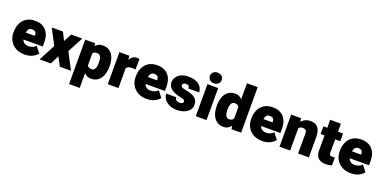

<svg xmlns="http://www.w3.org/2000/svg" viewBox="-10 -1760 5944 2973"><g transform="rotate(20 2962.0 -273.5)"><path d="M304.7 9.8Q216.8 9.8 155 -25.9Q93.3 -61.5 61 -119.9Q28.8 -178.2 28.8 -246.1V-264.2Q28.8 -339.8 57.1 -402.1Q85.4 -464.4 142.6 -501.2Q199.7 -538.1 286.1 -538.1Q362.8 -538.1 417 -506.6Q471.2 -475.1 500.2 -416.7Q529.3 -358.4 529.3 -277.3V-203.6H94.7V-316.4H357.4V-330.6Q357.9 -353.5 349.6 -368.2Q341.3 -382.8 325 -389.6Q308.6 -396.5 284.7 -396.5Q250.5 -396.5 233.4 -377.4Q216.3 -358.4 210.4 -328.4Q204.6 -298.3 204.6 -264.2V-246.1Q204.6 -210.9 217.8 -185.3Q231 -159.7 256.1 -146Q281.2 -132.3 316.4 -132.3Q348.6 -132.3 381.1 -143.6Q413.6 -154.8 436 -183.1L515.1 -82Q490.7 -47.9 436.3 -19Q381.8 9.8 304.7 9.8Z M810.1 -396 879.4 -528.3H1061.5L926.3 -271.5L1068.4 0H884.8L809.6 -143.6L735.8 0H551.8L693.8 -271.5L559.6 -528.3H743.7Z M1400.9 9.8Q1353 9.8 1319.1 -12.5Q1285.2 -34.7 1262.7 -73Q1240.2 -111.3 1226.1 -160.2Q1211.9 -209 1203.6 -262.2V-263.2Q1214.4 -339.4 1236.1 -401.6Q1257.8 -463.9 1297.4 -501Q1336.9 -538.1 1400.4 -538.1Q1467.8 -538.1 1513.7 -504.6Q1559.6 -471.2 1583 -411.1Q1606.4 -351.1 1606.4 -271V-260.7Q1606.4 -184.1 1583 -122.8Q1559.6 -61.5 1513.9 -25.9Q1468.3 9.8 1400.9 9.8ZM1110.8 203.1V-528.3H1274.9L1286.6 -426.8V203.1ZM1356.9 -131.8Q1386.2 -131.8 1402.1 -149.2Q1418 -166.5 1424.3 -195.8Q1430.7 -225.1 1430.7 -260.7V-271Q1430.7 -308.6 1423.8 -336.7Q1417 -364.7 1400.6 -380.6Q1384.3 -396.5 1356 -396.5Q1331.5 -396.5 1315.2 -389.4Q1298.8 -382.3 1289.1 -367.4Q1279.3 -352.5 1275.6 -328.6Q1272 -304.7 1272.9 -271V-254.4Q1271 -217.3 1278.1 -189.7Q1285.2 -162.1 1304.2 -147Q1323.2 -131.8 1356.9 -131.8Z M1850.6 0H1674.8V-528.3H1838.9L1850.6 -387.2ZM2000 -360.4Q1989.7 -361.3 1972.4 -362.8Q1955.1 -364.3 1944.3 -364.3Q1907.2 -364.3 1884 -354.7Q1860.8 -345.2 1850.6 -325.2Q1840.3 -305.2 1840.8 -272.5L1810.1 -298.8Q1810.1 -370.6 1828.1 -424.6Q1846.2 -478.5 1879.2 -508.3Q1912.1 -538.1 1956.5 -538.1Q1968.8 -538.1 1981.2 -536.9Q1993.7 -535.6 2002.9 -532.2Z M2317.4 9.8Q2229.5 9.8 2167.7 -25.9Q2106 -61.5 2073.7 -119.9Q2041.5 -178.2 2041.5 -246.1V-264.2Q2041.5 -339.8 2069.8 -402.1Q2098.1 -464.4 2155.3 -501.2Q2212.4 -538.1 2298.8 -538.1Q2375.5 -538.1 2429.7 -506.6Q2483.9 -475.1 2512.9 -416.7Q2542 -358.4 2542 -277.3V-203.6H2107.4V-316.4H2370.1V-330.6Q2370.6 -353.5 2362.3 -368.2Q2354 -382.8 2337.6 -389.6Q2321.3 -396.5 2297.4 -396.5Q2263.2 -396.5 2246.1 -377.4Q2229 -358.4 2223.1 -328.4Q2217.3 -298.3 2217.3 -264.2V-246.1Q2217.3 -210.9 2230.5 -185.3Q2243.7 -159.7 2268.8 -146Q2293.9 -132.3 2329.1 -132.3Q2361.3 -132.3 2393.8 -143.6Q2426.3 -154.8 2448.7 -183.1L2527.8 -82Q2503.4 -47.9 2449 -19Q2394.5 9.8 2317.4 9.8Z M2811.5 9.8Q2734.4 9.8 2681.6 -18.1Q2628.9 -45.9 2601.8 -88.1Q2574.7 -130.4 2574.7 -172.9H2738.8Q2739.7 -151.9 2749.3 -137.9Q2758.8 -124 2775.9 -116.9Q2793 -109.9 2816.4 -109.9Q2836.4 -109.9 2849.6 -114.7Q2862.8 -119.6 2869.6 -128.9Q2876.5 -138.2 2876.5 -150.9Q2876.5 -163.1 2867.9 -170.9Q2859.4 -178.7 2837.9 -185.8Q2816.4 -192.9 2777.3 -201.2Q2726.6 -212.4 2684.1 -233.2Q2641.6 -253.9 2616.5 -287.1Q2591.3 -320.3 2591.3 -367.2Q2591.3 -412.6 2617.2 -451.7Q2643.1 -490.7 2692.4 -514.4Q2741.7 -538.1 2812 -538.1Q2884.3 -538.1 2937 -516.1Q2989.7 -494.1 3018.3 -455.1Q3046.9 -416 3046.9 -363.8H2871.1Q2871.1 -392.6 2857.9 -405.8Q2844.7 -418.9 2811.5 -418.9Q2797.9 -418.9 2785.4 -414.1Q2772.9 -409.2 2765.4 -399.9Q2757.8 -390.6 2757.8 -376.5Q2757.8 -364.3 2766.8 -354.7Q2775.9 -345.2 2793.9 -338.4Q2812 -331.5 2839.8 -327.1Q2892.1 -318.4 2939.2 -300.8Q2986.3 -283.2 3016.1 -249Q3045.9 -214.8 3045.9 -155.8Q3045.9 -108.9 3017.3 -71.3Q2988.8 -33.7 2936 -12Q2883.3 9.8 2811.5 9.8Z M3213.4 -750Q3256.8 -750 3283.4 -725.6Q3310.1 -701.2 3310.1 -662.1Q3310.1 -623.5 3283.4 -598.9Q3256.8 -574.2 3213.4 -574.2Q3170.4 -574.2 3143.6 -598.9Q3116.7 -623.5 3116.7 -662.1Q3116.7 -701.2 3143.6 -725.6Q3170.4 -750 3213.4 -750ZM3301.8 0H3125V-528.3H3301.8Z M3580.6 9.8Q3513.2 9.8 3467.5 -25.1Q3421.9 -60.1 3398.7 -120.6Q3375.5 -181.2 3375.5 -257.8V-268.1Q3375.5 -348.1 3398.7 -408.9Q3421.9 -469.7 3467.8 -503.9Q3513.7 -538.1 3581.5 -538.1Q3641.6 -538.1 3681.9 -500.2Q3722.2 -462.4 3745.6 -399.4Q3769 -336.4 3779.3 -260.3V-259.3Q3769 -188.5 3745.4 -127.2Q3721.7 -65.9 3681.4 -28.1Q3641.1 9.8 3580.6 9.8ZM3626 -131.8Q3655.8 -131.8 3675 -146Q3694.3 -160.2 3703.1 -187Q3711.9 -213.9 3709.5 -251.5V-268.1Q3710.9 -301.8 3706.1 -326.2Q3701.2 -350.6 3690.9 -366Q3680.7 -381.3 3664.6 -388.9Q3648.4 -396.5 3627 -396.5Q3598.6 -396.5 3582 -379.9Q3565.4 -363.3 3558.3 -334.5Q3551.3 -305.7 3551.3 -268.1V-257.8Q3551.3 -222.2 3557.9 -193.6Q3564.5 -165 3580.6 -148.4Q3596.7 -131.8 3626 -131.8ZM3713.9 0 3695.3 -125.5V-750H3872.1V0Z M4221.2 9.8Q4133.3 9.8 4071.5 -25.9Q4009.8 -61.5 3977.5 -119.9Q3945.3 -178.2 3945.3 -246.1V-264.2Q3945.3 -339.8 3973.6 -402.1Q4002 -464.4 4059.1 -501.2Q4116.2 -538.1 4202.6 -538.1Q4279.3 -538.1 4333.5 -506.6Q4387.7 -475.1 4416.7 -416.7Q4445.8 -358.4 4445.8 -277.3V-203.6H4011.2V-316.4H4273.9V-330.6Q4274.4 -353.5 4266.1 -368.2Q4257.8 -382.8 4241.5 -389.6Q4225.1 -396.5 4201.2 -396.5Q4167 -396.5 4149.9 -377.4Q4132.8 -358.4 4127 -328.4Q4121.1 -298.3 4121.1 -264.2V-246.1Q4121.1 -210.9 4134.3 -185.3Q4147.5 -159.7 4172.6 -146Q4197.8 -132.3 4232.9 -132.3Q4265.1 -132.3 4297.6 -143.6Q4330.1 -154.8 4352.5 -183.1L4431.6 -82Q4407.2 -47.9 4352.8 -19Q4298.3 9.8 4221.2 9.8Z M4680.2 0H4504.4V-528.3H4668.9L4680.2 -415.5ZM4619.1 -276.9Q4618.7 -360.8 4644 -419.2Q4669.4 -477.5 4715.6 -507.8Q4761.7 -538.1 4822.8 -538.1Q4871.6 -538.1 4908.7 -518.6Q4945.8 -499 4967 -453.6Q4988.3 -408.2 4988.3 -329.6V0H4811.5V-330.1Q4811.5 -358.4 4803.5 -372.6Q4795.4 -386.7 4780 -391.6Q4764.6 -396.5 4742.2 -396.5Q4718.8 -396.5 4702.9 -388.4Q4687 -380.4 4677.5 -365Q4668 -349.6 4663.8 -328.1Q4659.7 -306.6 4659.7 -280.3Z M5360.4 -401.4H5035.6V-528.3H5360.4ZM5275.9 -659.7V-182.1Q5275.9 -163.6 5280.3 -153.1Q5284.7 -142.6 5296.1 -138.2Q5307.6 -133.8 5327.6 -133.8Q5341.3 -133.8 5350.6 -134.3Q5359.9 -134.8 5367.7 -136.2V-5.4Q5345.2 2.4 5322 6.1Q5298.8 9.8 5271.5 9.8Q5216.8 9.8 5178.5 -7.6Q5140.1 -24.9 5120.1 -61.8Q5100.1 -98.6 5100.1 -156.7V-659.7Z M5680.7 9.8Q5592.8 9.8 5531 -25.9Q5469.2 -61.5 5437 -119.9Q5404.8 -178.2 5404.8 -246.1V-264.2Q5404.8 -339.8 5433.1 -402.1Q5461.4 -464.4 5518.6 -501.2Q5575.7 -538.1 5662.1 -538.1Q5738.8 -538.1 5793 -506.6Q5847.2 -475.1 5876.2 -416.7Q5905.3 -358.4 5905.3 -277.3V-203.6H5470.7V-316.4H5733.4V-330.6Q5733.9 -353.5 5725.6 -368.2Q5717.3 -382.8 5700.9 -389.6Q5684.6 -396.5 5660.6 -396.5Q5626.5 -396.5 5609.4 -377.4Q5592.3 -358.4 5586.4 -328.4Q5580.6 -298.3 5580.6 -264.2V-246.1Q5580.6 -210.9 5593.8 -185.3Q5606.9 -159.7 5632.1 -146Q5657.2 -132.3 5692.4 -132.3Q5724.6 -132.3 5757.1 -143.6Q5789.6 -154.8 5812 -183.1L5891.1 -82Q5866.7 -47.9 5812.3 -19Q5757.8 9.8 5680.7 9.8Z"/></g></svg>

Font: Heebo Black
Style: Regular
Weight: 900
Designer: Oded Ezer
Foundry: Ezer Type House
Version: Version 3.100